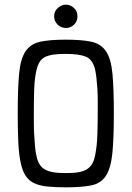

<svg xmlns="http://www.w3.org/2000/svg" viewBox="-20 -792 565 823"><path d="M212 -722Q212 -744 228 -758Q244 -772 262 -772Q282 -772 297 -758Q312 -744 312 -722Q312 -700 297 -686Q282 -672 264 -672Q241 -672 226.5 -687Q212 -702 212 -722ZM56 -305Q56 -414 62 -477Q68 -540 89.5 -572Q111 -604 152 -613Q193 -622 262 -622Q331 -622 372 -613Q413 -604 434.5 -572Q456 -540 462 -476.5Q468 -413 468 -305Q468 -197 461.5 -134Q455 -71 434 -38.5Q413 -6 372 2.5Q331 11 262 11Q216 11 182.5 7.5Q149 4 126 -7Q103 -18 89.5 -39Q76 -60 68.5 -95Q61 -130 58.5 -181.5Q56 -233 56 -305ZM125 -314Q125 -293 125 -267.5Q125 -242 126.5 -216Q128 -190 130 -165Q132 -140 137 -121Q141 -102 149 -88.5Q157 -75 171 -66.5Q185 -58 207 -54Q229 -50 262 -50Q295 -50 317.5 -54Q340 -58 354 -67.5Q368 -77 376 -91.5Q384 -106 388 -127Q396 -168 397.5 -217.5Q399 -267 399 -314Q399 -337 399 -362Q399 -387 397.5 -411Q396 -435 393.5 -457Q391 -479 387 -497Q376 -538 347 -549.5Q318 -561 262 -561Q231 -561 209.5 -558Q188 -555 173 -547.5Q158 -540 149.5 -526Q141 -512 136 -490Q128 -455 126.5 -408Q125 -361 125 -314Z"/></svg>

Font: CMU Typewriter Custom
Style: Regular
Weight: 500
Monospace: yes
Version: Version 0.7.0